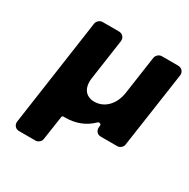

<svg xmlns="http://www.w3.org/2000/svg" viewBox="-165 -689 1016 1033"><g transform="rotate(30 343.5 -172.5)"><path d="M652 -539H550C533 -539 518 -525 515 -509L481 -273C471 -200 424 -146 358 -145C303 -145 274 -184 283 -248L319 -499C322 -521 306 -539 284 -539H182C165 -539 150 -525 147 -509L52 154C49 176 64 194 86 194H189C205 194 221 180 223 164L245 16C245 10 251 6 256 7H266C330 7 386 -15 429 -58C436 -65 451 -59 449 -50L448 -40C445 -18 460 0 482 0H585C601 0 617 -14 619 -30L687 -499C690 -521 674 -539 652 -539Z"/></g></svg>

Font: Trueno
Style: RoundBdIt
Weight: 700
Designer: Julieta Ulanovsky, Jasper
Foundry: Julieta Ulanovsky, Cannot Into Space Fonts
Version: Version 3.001